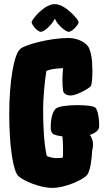

<svg xmlns="http://www.w3.org/2000/svg" viewBox="-20 -895 513 935"><path d="M179 -740C195 -740 233 -774 247 -804C260 -774 299 -740 315 -740C331 -740 363 -775 363 -787C363 -799 298 -875 247 -875C195 -875 134 -799 134 -787C134 -775 162 -740 179 -740ZM463 -280C463 -328 454 -364 443 -372C433 -379 399 -383 357 -383C308 -383 264 -377 252 -366C236 -352 227 -319 227 -272C227 -260 231 -248 238 -243C245 -238 261 -234 284 -231C286 -214 287 -192 287 -171C287 -156 287 -141 286 -127C274 -126 262 -125 253 -125C239 -125 224 -129 208 -135C193 -197 190 -295 190 -364C190 -413 197 -497 206 -550C227 -558 251 -562 287 -563C285 -544 284 -524 284 -505C284 -488 285 -471 287 -454C289 -440 304 -430 324 -430C352 -430 410 -462 422 -475C427 -481 430 -512 430 -553C430 -564 429 -582 428 -599C426 -622 420 -647 413 -662C403 -684 363 -710 313 -710C224 -710 99 -677 78 -656C49 -631 25 -504 25 -338C25 -187 43 -61 70 -37C95 -14 174 20 236 20C299 20 388 -21 405 -44C419 -63 427 -116 429 -164C432 -173 433 -184 433 -194C433 -209 427 -225 418 -238C447 -248 463 -262 463 -280Z"/></svg>

Font: Manosque
Style: Regular
Weight: 400
Designer: Ariel Martín Pérez
Foundry: Ariel Martín Pérez
Version: Version 1.005;hotconv 1.0.109;makeotfexe 2.5.65596